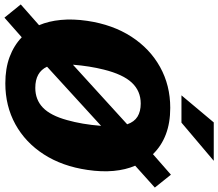

<svg xmlns="http://www.w3.org/2000/svg" viewBox="-89 -890 983 865"><g transform="rotate(90 402.5 -457.5)"><path d="M49.5 14 -10 -59.5 83.5 -142Q65 -185.5 59.8 -240.2Q54.5 -295 64 -359.5Q81 -474 135.2 -557.8Q189.5 -641.5 272 -687.2Q354.5 -733 456 -733Q523.5 -733 575.8 -713Q628 -693 664.5 -655L757 -736L815 -663.5L716.5 -575Q735 -532 740 -477.8Q745 -423.5 735.5 -360Q719 -246.5 665.5 -163.5Q612 -80.5 529.8 -35.2Q447.5 10 345.5 10Q278.5 10 226.8 -9.2Q175 -28.5 138 -64ZM366 -125Q419 -125 454.8 -159.2Q490.5 -193.5 511 -268Q520.5 -301.5 527 -339.5Q533.5 -377.5 537 -421.5L270.5 -178Q295 -125 366 -125ZM261.5 -294.5 530 -539Q519 -571 495.5 -585.5Q472 -600 436.5 -600Q380 -600 342.5 -560Q305 -520 283.5 -433.5Q275.5 -401.5 270 -367Q264.5 -332.5 261.5 -294.5ZM399.5 -783.5 521.5 -929H694.5L522.5 -783.5Z"/></g></svg>

Font: Public Sans Thin ExtraBold
Style: Italic
Weight: 800
Italic angle: -8°
Version: Version 2.001